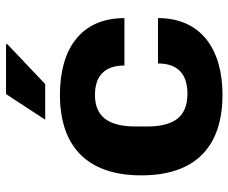

<svg xmlns="http://www.w3.org/2000/svg" viewBox="-82 -682 775 652"><g transform="rotate(-90 306.0 -355.5)"><path d="M226 -590H347L483 -719L481 -723H313ZM311 12C463 12 571 -59 571 -207H417C417 -139 380 -107 314 -107C234 -107 203 -155 203 -245V-282C203 -372 234 -421 310 -421C375 -421 410 -388 410 -321H571C571 -472 462 -540 311 -540C138 -540 37 -450 37 -264C37 -77 137 12 311 12Z"/></g></svg>

Font: Archivo ExtraBold
Style: Regular
Weight: 800
Designer: Hector Gatti
Foundry: Omnibus-Type
Version: Version 2.001